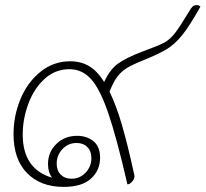

<svg xmlns="http://www.w3.org/2000/svg" viewBox="-20 -722 805 752"><path d="M33 -197Q33 -268 60 -333.5Q87 -399 138 -440.5Q189 -482 255 -482Q297 -482 329 -463Q361 -444 388 -401Q410 -449 441 -472Q472 -495 535 -519Q539 -521 561 -529Q608 -546 627.5 -557.5Q647 -569 665 -592Q683 -615 720 -676Q727 -689 733.5 -695.5Q740 -702 751 -702Q759 -702 765 -696Q723 -621 694 -585Q665 -549 634 -530Q603 -511 539 -485Q497 -468 476 -455Q455 -442 439.5 -421.5Q424 -401 409 -363Q435 -310 457.5 -233Q480 -156 506 -37Q509 -25 499 -12.5Q489 0 479 0Q437 -183 404 -279Q371 -375 336 -413Q301 -451 252 -451Q196 -451 154.5 -413Q113 -375 91 -315.5Q69 -256 69 -195Q69 -60 184 -26Q168 -47 168 -80Q168 -126 200.5 -158Q233 -190 282 -190Q320 -190 346 -169Q372 -148 372 -104Q372 -55 336.5 -22.5Q301 10 229 10Q139 10 86 -44Q33 -98 33 -197ZM338 -103Q338 -130 322 -146Q306 -162 280 -162Q247 -162 224.5 -138Q202 -114 202 -81Q202 -54 218 -38Q234 -22 260 -22Q293 -22 315.5 -46Q338 -70 338 -103Z"/></svg>

Font: Thasadith
Style: Italic
Weight: 400
Italic angle: -9°
Designer: Cadson Demak Co.,Ltd.
Foundry: Cadson Demak Co.,Ltd.
Version: Version 1.000; ttfautohint (v1.6)